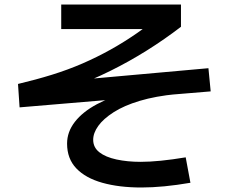

<svg xmlns="http://www.w3.org/2000/svg" viewBox="-20 -780 1040 853"><path d="M67 -303 60 -407Q140 -426 211 -448Q282 -470 346.5 -498Q411 -526 472 -560Q533 -594 592.5 -635.5Q652 -677 712 -728L707 -651H252V-760H784V-661Q711 -605 632 -555.5Q553 -506 470 -465Q387 -424 301.5 -392.5Q216 -361 129 -340L126 -407Q321 -424 516 -442Q711 -460 906 -477L916 -374Q705 -357 494 -339Q283 -321 67 -303ZM608 53Q509 53 434.5 32Q360 11 319 -32Q278 -75 278 -142Q278 -194 312.5 -238.5Q347 -283 410.5 -317Q474 -351 562 -374Q650 -397 756 -406L765 -362Q671 -353 601 -332Q531 -311 485 -281.5Q439 -252 416.5 -220.5Q394 -189 394 -159Q394 -125 421.5 -103.5Q449 -82 497.5 -71.5Q546 -61 605 -61Q645 -61 695 -66Q745 -71 805 -81L826 32Q704 53 608 53Z"/></svg>

Font: Murecho Thin Medium
Style: Regular
Weight: 500
Version: Version 1.010